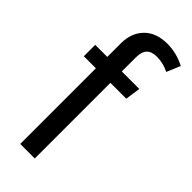

<svg xmlns="http://www.w3.org/2000/svg" viewBox="-244 -785 822 822"><g transform="rotate(45 166.5 -374.5)"><path d="M171 -611V-527H277L267 -458H171V0H83V-458H10V-527H83V-610Q83 -672 120.5 -710.5Q158 -749 226 -749Q281 -749 333 -722L307 -660Q270 -678 233 -678Q201 -678 186 -662Q171 -646 171 -611Z"/></g></svg>

Font: Fira Sans Extra Condensed
Style: Regular
Weight: 400
Width: 1
Designer: Carrois Corporate & Edenspiekermann AG
Foundry: Carrois Corporate GbR & Edenspiekermann AG
Version: Version 4.203